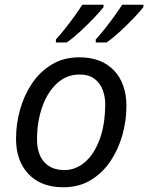

<svg xmlns="http://www.w3.org/2000/svg" viewBox="-20 -786 628 814"><path d="M248 8Q155 8 101.5 -47.5Q48 -103 48 -198Q48 -260 65 -321Q82 -382 115.5 -432Q149 -482 199.5 -512.5Q250 -543 316 -543Q410 -543 463 -487.5Q516 -432 516 -336Q516 -275 499 -214Q482 -153 448.5 -103Q415 -53 365 -22.5Q315 8 248 8ZM253 -65Q301 -65 340 -98.5Q379 -132 402.5 -195Q426 -258 426 -346Q426 -376 415.5 -404.5Q405 -433 381 -451.5Q357 -470 317 -470Q262 -470 221.5 -432.5Q181 -395 159 -332.5Q137 -270 137 -195Q137 -133 167.5 -99Q198 -65 253 -65ZM386 -619Q404 -638 424.5 -664Q445 -690 464.5 -717Q484 -744 498 -766H588V-756Q575 -739 547.5 -710Q520 -681 489 -652.5Q458 -624 432 -606H386ZM217 -619Q235 -638 255.5 -664Q276 -690 295.5 -717Q315 -744 329 -766H419V-756Q406 -739 378.5 -710Q351 -681 320 -652.5Q289 -624 263 -606H217Z"/></svg>

Font: Noto Sans
Style: Italic
Weight: 400
Italic angle: -12°
Designer: Monotype Design Team
Foundry: Monotype Imaging Inc.
Version: Version 2.013; ttfautohint (v1.8.4.7-5d5b)